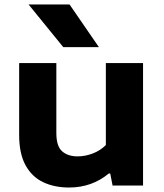

<svg xmlns="http://www.w3.org/2000/svg" viewBox="-20 -828 730 857"><path d="M288.5 9Q222.5 9 172.2 -15Q122 -39 93.8 -90.8Q65.5 -142.5 65.5 -225.5V-546.5H231.5V-234.5Q231.5 -175.5 257.2 -152.8Q283 -130 326.5 -130Q360.5 -130 394.2 -143Q428 -156 452.5 -180.5V-546.5H618.5V0H482.5L472 -53.5H465.5Q390 9 288.5 9ZM262.5 -617.5 107.5 -808H290.5L421.5 -617.5Z"/></svg>

Font: Encode Sans Expanded
Style: Bold
Weight: 700
Width: 7
Designer: Multiple Designers
Foundry: Impallari Type
Version: Version 3.000; ttfautohint (v1.8.3) -l 8 -r 50 -G 200 -x 14 